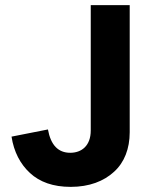

<svg xmlns="http://www.w3.org/2000/svg" viewBox="-20 -718 599 749"><path d="M334 -209C334 -149 298 -122 254 -122C207 -122 178 -152 167 -213L25 -185C34 -126 59 -78 97 -43C135 -8 187 11 256 11C328 11 385 -11 425 -48C465 -84 486 -138 486 -202V-698H334Z"/></svg>

Font: Plexus Sans Bold
Style: Regular
Weight: 700
Version: Version 2.001;PS 002.001;hotconv 1.0.70;makeotf.lib2.5.58329